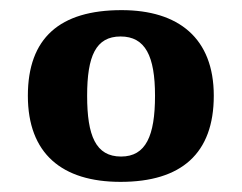

<svg xmlns="http://www.w3.org/2000/svg" viewBox="-20 -739 477 379"><path d="M218 -380C338 -380 402 -436 402 -550C402 -664 332 -719 220 -719C98 -719 35 -664 35 -550C35 -436 102 -380 218 -380ZM219 -430C169 -430 152 -471 152 -550C152 -628 169 -667 218 -667C267 -667 286 -628 286 -550C286 -471 268 -430 219 -430Z"/></svg>

Font: Noto Serif Telugu
Style: Bold
Weight: 700
Designer: Jelle Bosma - Monotype Design Team
Foundry: Monotype Imaging Inc.
Version: Version 2.005